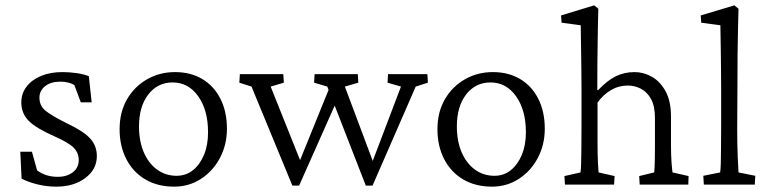

<svg xmlns="http://www.w3.org/2000/svg" viewBox="-20 -697 2901 725"><path d="M192.4 7.8Q157.2 7.8 122.6 -0.5Q87.9 -8.8 61.5 -22.5L56.6 -124H100.6L120.1 -53.7Q152.3 -29.3 198.2 -29.3Q232.4 -29.3 254.9 -46.4Q277.3 -63.5 277.3 -92.8Q277.3 -120.1 257.8 -139.6Q238.3 -159.2 184.6 -182.6Q116.2 -212.9 88.4 -240.7Q60.5 -268.6 60.5 -310.5Q60.5 -343.8 80.1 -369.6Q99.6 -395.5 134.8 -410.2Q169.9 -424.8 215.8 -424.8Q242.2 -424.8 269.5 -420.9Q296.9 -417 315.4 -409.2L326.2 -310.5H285.2L260.7 -376Q251 -381.8 237.3 -385.3Q223.6 -388.7 208 -388.7Q171.9 -388.7 150.4 -371.6Q128.9 -354.5 128.9 -328.1Q128.9 -297.9 151.4 -279.3Q173.8 -260.7 230.5 -232.4Q294.9 -202.1 320.3 -174.3Q345.7 -146.5 345.7 -107.4Q345.7 -57.6 302.2 -24.9Q258.8 7.8 192.4 7.8Z M637.7 7.8Q575.2 7.8 528.8 -19.5Q482.4 -46.9 457 -96.2Q431.6 -145.5 431.6 -209Q431.6 -273.4 459.5 -321.8Q487.3 -370.1 535.2 -397.5Q583 -424.8 640.6 -424.8Q700.2 -424.8 744.1 -398.4Q788.1 -372.1 812.5 -323.7Q836.9 -275.4 836.9 -210.9Q836.9 -150.4 810.5 -100.6Q784.2 -50.8 738.8 -21.5Q693.4 7.8 637.7 7.8ZM646.5 -33.2Q682.6 -33.2 709 -54.7Q735.4 -76.2 750.5 -112.8Q765.6 -149.4 765.6 -197.3Q765.6 -281.2 728.5 -333.5Q691.4 -385.7 631.8 -385.7Q575.2 -385.7 540 -340.3Q504.9 -294.9 504.9 -219.7Q504.9 -164.1 522.9 -122.1Q541 -80.1 573.2 -56.6Q605.5 -33.2 646.5 -33.2Z M1361.3 3.9 1215.8 -370.1 1166 -384.8 1168 -417H1331.1L1333 -384.8L1282.2 -370.1L1399.4 -57.6L1375 -56.6L1494.1 -370.1L1443.4 -384.8L1445.3 -417H1593.8L1595.7 -384.8L1549.8 -370.1L1386.7 3.9ZM1084 3.9 929.7 -370.1 883.8 -384.8 885.7 -417H1049.8L1051.8 -384.8L1002 -370.1L1127 -57.6L1098.6 -56.6L1230.5 -381.8L1254.9 -323.2L1109.4 3.9Z M1837.9 7.8Q1775.4 7.8 1729 -19.5Q1682.6 -46.9 1657.2 -96.2Q1631.8 -145.5 1631.8 -209Q1631.8 -273.4 1659.7 -321.8Q1687.5 -370.1 1735.4 -397.5Q1783.2 -424.8 1840.8 -424.8Q1900.4 -424.8 1944.3 -398.4Q1988.3 -372.1 2012.7 -323.7Q2037.1 -275.4 2037.1 -210.9Q2037.1 -150.4 2010.7 -100.6Q1984.4 -50.8 1939 -21.5Q1893.6 7.8 1837.9 7.8ZM1846.7 -33.2Q1882.8 -33.2 1909.2 -54.7Q1935.5 -76.2 1950.7 -112.8Q1965.8 -149.4 1965.8 -197.3Q1965.8 -281.2 1928.7 -333.5Q1891.6 -385.7 1832 -385.7Q1775.4 -385.7 1740.2 -340.3Q1705.1 -294.9 1705.1 -219.7Q1705.1 -164.1 1723.1 -122.1Q1741.2 -80.1 1773.4 -56.6Q1805.7 -33.2 1846.7 -33.2Z M2113.3 0 2111.3 -32.2 2171.9 -45.9Q2173.8 -57.6 2174.3 -78.6Q2174.8 -99.6 2175.3 -136.7Q2175.8 -173.8 2175.8 -233.4V-354.5Q2175.8 -387.7 2175.3 -427.7Q2174.8 -467.8 2174.3 -504.9Q2173.8 -542 2173.3 -568.4Q2172.9 -594.7 2172.9 -601.6L2100.6 -611.3L2098.6 -638.7L2223.6 -676.8L2239.3 -664.1Q2238.3 -633.8 2237.8 -603Q2237.3 -572.3 2236.8 -536.6Q2236.3 -501 2235.8 -457.5Q2235.4 -414.1 2235.4 -357.4L2238.3 -356.4Q2273.4 -393.6 2305.7 -409.2Q2337.9 -424.8 2376 -424.8Q2410.2 -424.8 2441.4 -407.2Q2472.7 -389.6 2493.2 -352.5Q2513.7 -315.4 2513.7 -256.8V-149.4Q2513.7 -113.3 2515.6 -85.4Q2517.6 -57.6 2519.5 -45.9L2580.1 -32.2L2579.1 0H2395.5L2393.6 -32.2L2450.2 -45.9Q2451.2 -53.7 2451.7 -64.5Q2452.1 -75.2 2452.6 -93.3Q2453.1 -111.3 2453.1 -140.6V-252Q2453.1 -295.9 2438.5 -322.8Q2423.8 -349.6 2400.4 -361.8Q2377 -374 2350.6 -374Q2316.4 -374 2287.1 -356.9Q2257.8 -339.8 2236.3 -309.6V-161.1Q2236.3 -114.3 2237.8 -84Q2239.3 -53.7 2240.2 -45.9L2300.8 -32.2L2298.8 0Z M2637.7 0 2635.7 -33.2 2699.2 -45.9Q2701.2 -57.6 2701.7 -78.1Q2702.1 -98.6 2702.6 -136.2Q2703.1 -173.8 2703.1 -233.4V-355.5Q2703.1 -392.6 2702.6 -433.1Q2702.1 -473.6 2701.7 -509.8Q2701.2 -545.9 2700.7 -570.8Q2700.2 -595.7 2700.2 -601.6L2627.9 -611.3L2626 -638.7L2752.9 -676.8L2768.6 -664.1Q2767.6 -622.1 2766.6 -581.1Q2765.6 -540 2765.1 -489.7Q2764.6 -439.5 2764.6 -369.1L2763.7 -208Q2763.7 -153.3 2765.6 -107.4Q2767.6 -61.5 2768.6 -45.9L2832 -33.2L2830.1 0Z"/></svg>

Font: Crimson Pro ExtraLight Light
Style: Regular
Weight: 300
Version: Version 1.002